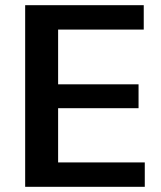

<svg xmlns="http://www.w3.org/2000/svg" viewBox="-20 -720 621 740"><path d="M204 -94H538V0H77V-700H534V-606H204V-395H514V-303H204Z"/></svg>

Font: Pathway Extreme 8pt Thin 12pt SemiBold
Style: Regular
Weight: 600
Version: Version 1.001;gftools[0.9.26]